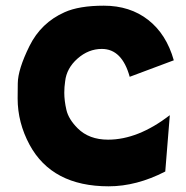

<svg xmlns="http://www.w3.org/2000/svg" viewBox="-20 -587 653 675"><path d="M362 68Q163 68 84 -78Q42 -156 42 -241Q42 -245 42.5 -294Q43 -343 83.5 -425Q124 -507 207 -544Q258 -567 345 -567Q437 -567 501 -517Q565 -467 591 -375L436 -317Q409 -415 338 -415Q291 -415 252.5 -381Q214 -347 209 -301Q206 -281 206 -261Q206 -233 213.5 -200.5Q221 -168 253 -136Q293 -96 360 -96Q465 -96 577 -182L561 16Q460 68 362 68Z"/></svg>

Font: KN Bobohei
Style: Bold
Weight: 700
Designer: Kingnam Type Foundry
Version: Version 1.710;March 18, 2023